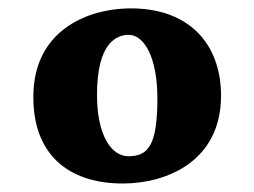

<svg xmlns="http://www.w3.org/2000/svg" viewBox="-20 -798 611 461"><path d="M276.4 -357.4C380.9 -357.9 508.8 -411.1 510.7 -564.5C512.2 -693.8 432.1 -781.2 286.1 -777.8C187.5 -775.4 62 -723.6 60.1 -569.3C58.1 -429.2 142.1 -356.9 276.4 -357.4ZM288.1 -422.9C248.5 -422.9 212.9 -470.7 212.9 -570.8C212.9 -694.3 259.3 -713.9 288.1 -714.4C326.2 -714.8 357.9 -660.2 357.9 -562C357.9 -447.3 335 -422.9 288.1 -422.9Z"/></svg>

Font: Merriweather
Style: Heavy
Weight: 900
Designer: Eben Sorkin ( eben@eyebytes.com )
Foundry: Sorkin Type Co.
Version: Version 1.003